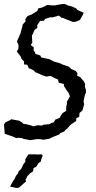

<svg xmlns="http://www.w3.org/2000/svg" viewBox="-32 -695 484 963"><path d="M152 3 119 8 100 4 86 2 80 -2 61 -4 50 -2 33 -10 18 -15 -8 -24 -10 -45 -12 -71 -4 -82 20 -93 24 -97 56 -91 63 -90 80 -80 85 -74 100 -72 123 -66 135 -61 158 -67 177 -65 188 -70 216 -72 226 -78 238 -82 245 -95 269 -105 270 -110 282 -128 300 -139V-159L304 -174L303 -184L319 -212L311 -231L303 -241L298 -249L289 -263L288 -274L263 -280L259 -296L243 -303L222 -314L200 -311L177 -319L160 -327L145 -333L138 -341L125 -348L112 -353L105 -370L88 -372L89 -386L75 -401L74 -408L63 -423L52 -437L60 -449L61 -469L53 -487L66 -517L70 -525L76 -548L80 -562L81 -571L97 -589L94 -597L106 -615L124 -621L141 -631L155 -640L160 -653L178 -657L194 -664L204 -670L229 -668H243L269 -673L283 -675H293L313 -666L321 -665L337 -659L351 -652L356 -645L388 -631L382 -618L369 -595L351 -587L347 -586L334 -585L298 -599L285 -605H278L263 -617L233 -608H219L194 -600L188 -591L169 -590L155 -569V-555L142 -546L133 -526L128 -516L130 -481L122 -469L138 -457L136 -444L145 -430V-425L170 -417L175 -407L183 -405L198 -402L219 -397L234 -388L253 -382L263 -380L285 -370L313 -361L325 -349L348 -339L357 -327L354 -316L371 -308L377 -300L388 -288L395 -274L394 -259L399 -244V-231L394 -219L387 -187L390 -171L384 -150L381 -140L367 -129L365 -108L351 -103L350 -88L327 -73L317 -64L305 -50L298 -45L289 -35L271 -28L264 -20L241 -11L233 -8L215 1L185 6L170 3ZM63 246 52 248 19 241 24 230 30 220 36 209 40 205 48 187 58 175 61 165 75 151 81 138 84 131 95 116V103L102 92L111 79H142L157 80L177 79L182 86L180 92L175 104L172 116L161 123L150 141L136 148L134 164L118 175L105 189L96 208L99 215L88 224L78 233Z"/></svg>

Font: Winky Rough Light
Style: Italic
Weight: 300
Italic angle: -8.97852°
Designer: Simon Atzbach
Foundry: typofactur
Version: Version 1.206; ttfautohint (v1.8.4.7-5d5b)